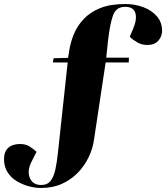

<svg xmlns="http://www.w3.org/2000/svg" viewBox="-83 -743 827 956"><path d="M122 178Q153 178 169 157.5Q185 137 193 99.5Q201 62 206 12L254 -432H180L184 -453L256 -455L261 -486Q267 -529 284 -571Q301 -613 333 -647.5Q365 -682 415.5 -702.5Q466 -723 541 -723Q588 -723 630 -707.5Q672 -692 698 -662Q724 -632 724 -590Q724 -562 705.5 -540.5Q687 -519 650 -519Q623 -519 600.5 -532Q578 -545 563 -560L580 -600Q600 -647 591 -678Q582 -709 540 -709Q494 -709 479 -664.5Q464 -620 455 -542L446 -456H559L558 -432H443L385 -47Q379 -4 359 38.5Q339 81 305.5 116Q272 151 226 172Q180 193 121 193Q92 193 60.5 184.5Q29 176 0.5 159Q-28 142 -45.5 114.5Q-63 87 -63 49Q-63 12 -42 -7Q-21 -26 17 -26Q45 -26 64.5 -13.5Q84 -1 99 13L74 62Q51 108 65.5 143Q80 178 122 178Z"/></svg>

Font: Literata 72pt ExtraBold
Style: Italic
Weight: 800
Italic angle: -2°
Designer: Latin by Veronika Burian and Jose Scaglione. Greek by Irene Vlachou. Cyrillic by Vera Evstafieva
Foundry: TypeTogether
Version: Version 3.002